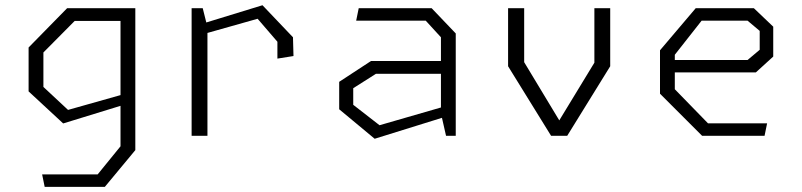

<svg xmlns="http://www.w3.org/2000/svg" viewBox="-20 -532 3140 752"><path d="M155 200H390.5L510 56V-500H243L92 -346V-174L227.5 -48.5L452 -117.5V41L362.5 151H145ZM150 -191.5V-326.5L272.5 -450H452V-159.5L246.5 -101.5Z M1066.5 -302.5 1129.5 -312.5 1127.5 -386 1008 -511.5 788 -444 774 -500H730.5V0H792.5V-403L989 -458.5L1066.5 -368.5Z M1727 0H1765V-401L1670.5 -500H1385L1375 -451H1647.5L1707 -386V-293H1433L1308.5 -211.5V-104L1447.5 11.5L1711 -70.5ZM1363.5 -121.5V-186.5L1452.5 -243H1707V-111L1466.5 -41.5Z M2138.5 0H2201.5L2370 -272.5V-500H2308V-286.5L2170.5 -60.5L2033 -288.5V-500H1970V-272.5Z M2730 0H2974.5L2984.5 -49H2753L2623 -182.5V-248.5H2940.5L3008.5 -310.5V-427.5L2932.5 -500H2705L2565 -335V-165ZM2623 -297V-317.5L2728 -451H2908L2955.5 -411V-337L2908 -297Z"/></svg>

Font: Monaspace Krypton ExtraLight
Style: Regular
Weight: 200
Designer: Riley Cran & the Lettermatic Team
Foundry: Lettermatic
Version: Version 1.101 (Monaspace Krypton)